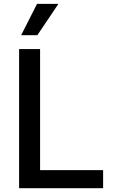

<svg xmlns="http://www.w3.org/2000/svg" viewBox="-20 -984 604 1004"><path d="M79.9 -727.3H189.6V-94.5H519.2V0H79.9ZM173.7 -963.8H285.5L175.4 -800.1H90.6Z"/></svg>

Font: Cannonade Med
Style: Regular
Weight: 500
Designer: Rasmus Andersson
Foundry: rsms
Version: Version 3.012;git-f93a4a705